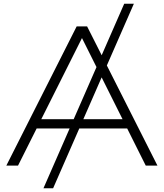

<svg xmlns="http://www.w3.org/2000/svg" viewBox="-20 -892 882 1034"><path d="M649 -872H701L266 122H214ZM151 -200V-250H683V-200ZM449 -750 828 0H765L397 -736H446L77 0H14L393 -750Z"/></svg>

Font: Unbounded ExtraLight
Style: Regular
Weight: 250
Designer: Luke Prowse, Jean-Baptiste Morizot, Fátima Lázaro, Florian Runge
Foundry: NaN
Version: Version 1.701;gftools[0.9.28.dev5+ged2979d]